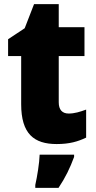

<svg xmlns="http://www.w3.org/2000/svg" viewBox="-20 -684 461 925"><path d="M311 -137C280 -137 263 -155 263 -191V-414H387V-553H263V-664H144L99 -548L19 -495V-414H82V-182C82 -39 144 10 253 10C315 10 355 -2 395 -21V-156C365 -145 339 -137 311 -137ZM337 72V61H171C170 100 159 168 150 207V221H262C296 170 317 126 337 72Z"/></svg>

Font: Noto Sans Telugu SemiCondensed Black
Style: Regular
Weight: 900
Width: 4
Designer: Jelle Bosma - Monotype Design Team
Foundry: Monotype Imaging Inc.
Version: Version 2.005